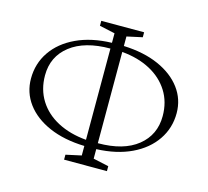

<svg xmlns="http://www.w3.org/2000/svg" viewBox="-101 -797 1012 935"><g transform="rotate(15 404.5 -330.0)"><path d="M298 20V-5L376 -22V-70Q273 -73 197.5 -106Q122 -139 81 -194.5Q40 -250 40 -320Q40 -396 81 -456Q122 -516 197.5 -551.5Q273 -587 376 -590V-638L298 -655V-680H514V-655L436 -638V-590Q538 -586 612.5 -553Q687 -520 728 -465Q769 -410 769 -340Q769 -265 728 -205Q687 -145 612.5 -109.5Q538 -74 436 -70V-22L514 -5V20ZM376 -561Q247 -561 174.5 -504.5Q102 -448 102 -353Q102 -282 136 -227.5Q170 -173 232 -140.5Q294 -108 376 -101ZM707 -309Q707 -380 673 -434Q639 -488 578 -520.5Q517 -553 436 -560V-100Q565 -100 636 -157Q707 -214 707 -309Z"/></g></svg>

Font: Spectral SC ExtraLight
Style: Regular
Weight: 275
Designer: Jean-Baptiste Levee
Foundry: Production Type
Version: Version 2.001